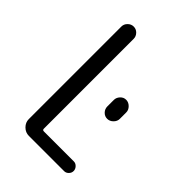

<svg xmlns="http://www.w3.org/2000/svg" viewBox="-213 -828 926 926"><g transform="rotate(45 250.0 -365.0)"><path d="M409.2 -412.1V-368.2Q409.2 -351.6 396 -338.4Q382.8 -325.2 365.7 -325.2Q348.6 -325.2 336.4 -337.9Q324.2 -350.6 324.2 -368.2V-412.1Q324.2 -428.7 336.4 -441.9Q348.6 -455.1 365.7 -455.1Q382.8 -455.1 396 -441.9Q409.2 -428.7 409.2 -412.1ZM157.2 0Q133.8 0 116.7 -17.1Q99.6 -34.2 99.6 -56.6V-688.5Q99.6 -705.1 112.3 -717.8Q125 -730.5 142.1 -730.5Q159.2 -730.5 171.4 -717.8Q183.6 -705.1 183.6 -688.5V-75.2Q183.6 -66.4 193.4 -66.4H397.5Q410.2 -66.4 419.9 -56.2Q429.7 -45.9 429.7 -32.7Q429.7 -19.5 419.9 -9.8Q410.2 0 397.5 0Z"/></g></svg>

Font: Rounded Mgen+ 1mn regular
Style: Regular
Weight: 400
Designer: [Source Han Sans]
Ryoko NISHIZUKA  (kana & ideographs); Paul D. Hunt (Latin, Greek & Cyrillic); Wenlong ZHANG  (bopomofo
Version: Version 1.059.20150602